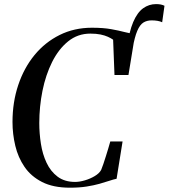

<svg xmlns="http://www.w3.org/2000/svg" viewBox="-20 -884 803 914"><path d="M593 -611.5 584 -655Q594.5 -733 614 -778.8Q633.5 -824.5 661.2 -844.5Q689 -864.5 723 -864.5Q735.5 -864.5 745.5 -862.5Q755.5 -860.5 763 -856.5L752 -778Q743 -782.5 729.8 -784.8Q716.5 -787 702 -787Q679.5 -787 662.8 -776.8Q646 -766.5 633.5 -737.2Q621 -708 611 -652ZM313 9.5Q233.5 9.5 180.5 -17.5Q127.5 -44.5 96.8 -89.5Q66 -134.5 52.8 -190.2Q39.5 -246 39.5 -303Q39.5 -397.5 66.8 -479Q94 -560.5 144.2 -621.8Q194.5 -683 264 -717.5Q333.5 -752 417.5 -752Q471.5 -752 509 -745.2Q546.5 -738.5 573.8 -731.2Q601 -724 623.5 -722.5L591.5 -527H525L518.5 -695Q508.5 -702 493.8 -708.8Q479 -715.5 458.5 -719.8Q438 -724 410 -724Q350 -724 304.5 -687.2Q259 -650.5 228.2 -589Q197.5 -527.5 182.2 -451.8Q167 -376 167 -298Q167 -249 174.8 -199.2Q182.5 -149.5 201.8 -108.8Q221 -68 254.2 -43Q287.5 -18 337.5 -18Q359 -18 384.2 -25.5Q409.5 -33 431 -45.8Q452.5 -58.5 461.5 -75Q466 -86 472 -103.2Q478 -120.5 484 -140.2Q490 -160 495.8 -178.5Q501.5 -197 505 -210.5H563.5L535 -33Q520 -30 500 -23.2Q480 -16.5 453.5 -9Q427 -1.5 392.2 4Q357.5 9.5 313 9.5Z"/></svg>

Font: Merriweather 144pt Medium
Style: Italic
Weight: 500
Italic angle: -7.8°
Version: Version 2.101